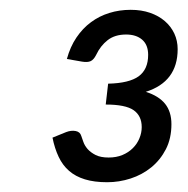

<svg xmlns="http://www.w3.org/2000/svg" viewBox="-20 -791 382 391"><path d="M86.9 -419.9ZM246.1 -771Q268.1 -771 285.6 -764.9Q303.2 -758.8 315.7 -748Q328.1 -737.3 335 -722.7Q341.8 -708 341.8 -690.9Q341.8 -624.5 276.9 -604Q303.2 -595.7 316.2 -579.6Q329.1 -563.5 329.1 -538.1Q329.1 -509.3 317.9 -487.3Q306.6 -465.3 288.1 -450.2Q269.5 -435.1 246.1 -427.5Q222.7 -419.9 198.2 -419.9Q171.9 -419.9 152.8 -425.8Q133.8 -431.6 120.6 -443.1Q107.4 -454.6 99.4 -471.7Q91.3 -488.8 86.9 -510.7L114.7 -522Q125 -525.9 134 -524.2Q143.1 -522.5 145.5 -514.2Q147 -509.8 149.7 -502.2Q152.3 -494.6 158.4 -487.5Q164.6 -480.5 174.8 -475.3Q185.1 -470.2 201.2 -470.2Q216.8 -470.2 229.2 -475.3Q241.7 -480.5 250.5 -489.3Q259.3 -498 263.9 -509.3Q268.6 -520.5 268.6 -532.2Q268.6 -555.2 252 -566.7Q235.4 -578.1 195.3 -578.1L200.2 -620.6Q243.2 -621.6 262.5 -635.7Q281.7 -649.9 281.7 -679.2Q281.7 -699.7 269.5 -710.2Q257.3 -720.7 236.8 -720.7Q213.9 -720.7 199.2 -709.2Q184.6 -697.8 175.8 -679.2Q170.9 -669.4 164.6 -666.5Q158.2 -663.6 147 -665.5L116.2 -670.9Q123 -695.8 135.7 -714.6Q148.4 -733.4 165.3 -745.8Q182.1 -758.3 202.6 -764.6Q223.1 -771 246.1 -771Z"/></svg>

Font: Carlito
Style: Italic
Weight: 400
Italic angle: -7°
Designer: Lukasz Dziedzic
Foundry: tyPoland Lukasz Dziedzic
Version: Version 1.104